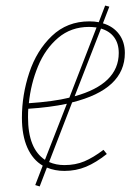

<svg xmlns="http://www.w3.org/2000/svg" viewBox="-20 -606 502 692"><path d="M240 -237 157 -22Q182 -11 212 -11Q252 -11 284 -24.5Q316 -38 353 -66L365 -51Q326 -20 290 -5Q254 10 212 10Q178 10 149 -2L123 66L107 61L134 -9Q98 -30 78.5 -74Q59 -118 59 -182Q59 -264 85.5 -344Q112 -424 167 -476.5Q222 -529 302 -529Q320 -529 336 -526L359 -586L374 -582L351 -522Q388 -511 409 -483Q430 -455 430 -415Q430 -284 240 -237ZM84 -234Q173 -240 230 -254L328 -507Q312 -509 301 -509Q236 -509 189.5 -469.5Q143 -430 117 -367Q91 -304 84 -234ZM344 -503 249 -259Q408 -303 408 -415Q408 -449 391.5 -471.5Q375 -494 344 -503ZM221 -232Q160 -219 82 -214Q81 -204 81 -183Q81 -70 142 -30Z"/></svg>

Font: Fira Sans Condensed Thin
Style: Italic
Weight: 250
Width: 3
Italic angle: -8°
Designer: Carrois Corporate & Edenspiekermann AG
Foundry: Carrois Corporate GbR & Edenspiekermann AG
Version: Version 4.203